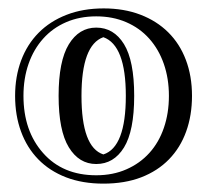

<svg xmlns="http://www.w3.org/2000/svg" viewBox="-20 -773 492 459"><path d="M210 -707Q252 -707 276.4 -667.5Q300.8 -627.9 300.8 -543.9Q300.8 -460 276.4 -420.4Q252 -380.9 210 -380.9Q168.9 -380.9 144.5 -420.9Q120.1 -460.9 120.1 -543.9Q120.1 -627 144.5 -667Q168.9 -707 210 -707ZM83 -407.2Q129.9 -354 210 -354Q250 -354 282.2 -368.2Q314.5 -382.3 337.2 -407.5Q359.9 -432.6 371.8 -467.5Q383.8 -502.4 383.8 -543.9Q383.8 -585.4 371.6 -620.4Q359.4 -655.3 336.7 -680.7Q314 -706.1 281.7 -720Q249.5 -733.9 210 -733.9Q170.4 -733.9 138.2 -720Q106 -706.1 83.3 -680.7Q60.5 -655.3 48.3 -620.4Q36.1 -585.4 36.1 -543.9Q36.1 -460 83 -407.2ZM227.1 -334Q177.2 -334 137.9 -349.1Q98.6 -364.3 71.5 -392.1Q44.4 -419.9 30.3 -458.5Q16.1 -497.1 16.1 -543.9Q16.1 -589.8 30.5 -628.4Q44.9 -667 72.3 -694.6Q99.6 -722.2 138.9 -737.5Q178.2 -752.9 228 -752.9Q276.4 -752.9 315.4 -738Q354.5 -723.1 382.1 -695.8Q409.7 -668.5 424.3 -629.9Q439 -591.3 439 -543.9Q439 -497.1 425 -458.5Q411.1 -419.9 384 -392.1Q356.9 -364.3 317.6 -349.1Q278.3 -334 227.1 -334ZM174.8 -543.9Q174.8 -420.9 227.1 -403.8Q280.8 -420.9 280.8 -543.9Q280.8 -665 227.1 -684.1Q174.8 -665.5 174.8 -543.9Z"/></svg>

Font: Jacques Francois Shadow
Style: Regular
Weight: 400
Designer: Alexei Vanyashin, Nikita Kanarev (i@xarsok.ru)
Foundry: Cyreal (www.cyreal.org)
Version: Version 1.003